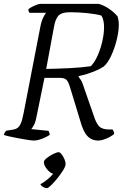

<svg xmlns="http://www.w3.org/2000/svg" viewBox="-27 -724 639 989"><path d="M147 0Q139 0 118 -3Q97 -6 71.5 -11Q46 -16 24.5 -20.5Q3 -25 -7 -29Q-4 -43 6 -51L33 -55Q50 -57 61 -63.5Q72 -70 80 -88Q88 -106 95 -143L180 -582Q186 -614 195.5 -633.5Q205 -653 211 -658H125Q123 -660 121 -665Q119 -670 119 -676Q125 -682 137.5 -688.5Q150 -695 162.5 -699.5Q175 -704 181 -704H482Q510 -696 536.5 -677.5Q563 -659 579 -639Q581 -630 583 -620.5Q585 -611 585 -598Q585 -562 574 -518Q563 -474 545.5 -436.5Q528 -399 508 -382Q494 -372 471.5 -362Q449 -352 424 -344Q399 -336 378 -332V-328Q384 -320 389.5 -312Q395 -304 401 -286L457 -125Q469 -88 484.5 -72.5Q500 -57 536 -57H553Q556 -53 558.5 -47Q561 -41 561 -34Q543 -19 519 -9.5Q495 0 479 0Q445 0 423 -23.5Q401 -47 386 -103L332 -280Q326 -300 317 -311Q308 -322 285 -323H202L161 -122Q157 -98 148.5 -81.5Q140 -65 134 -59L223 -50Q225 -47 227 -40.5Q229 -34 229 -29Q211 -17 187.5 -8.5Q164 0 147 0ZM211 -369Q270 -370 331.5 -373Q393 -376 441 -383Q461 -404 476 -438Q491 -472 500 -511Q509 -550 509 -585Q509 -622 495 -644Q466 -652 421.5 -656.5Q377 -661 335 -661Q288 -661 272.5 -641.5Q257 -622 251 -585ZM216 245Q204 245 194 238.5Q184 232 181 225Q198 216 216.5 201Q235 186 247 171Q232 168 215.5 148Q199 128 199 111Q199 102 214 90Q229 78 247.5 69Q266 60 275 60Q282 60 290.5 71Q299 82 305 96Q311 110 311 120Q311 132 298.5 152.5Q286 173 268.5 194.5Q251 216 236 230.5Q221 245 216 245Z"/></svg>

Font: Texturina 72pt 72pt Light
Style: Italic
Weight: 300
Italic angle: -11°
Designer: Guillermo Torres Carreño
Foundry: Omnibus-Type
Version: Version 1.002; ttfautohint (v1.8.3)